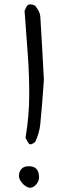

<svg xmlns="http://www.w3.org/2000/svg" viewBox="-20 -792 318 910"><path d="M123 -108Q116 -110 111.5 -119.5Q107 -129 102 -136Q101 -138 101.5 -141Q102 -144 102 -146Q118 -242 118.5 -337.5Q119 -433 112 -529Q105 -625 98 -720Q98 -725 97 -731Q96 -737 97 -742Q101 -750 105 -759Q109 -768 116 -770Q123 -773 134 -770Q145 -767 149 -762Q157 -752 163.5 -739.5Q170 -727 171 -714Q176 -638 180 -562Q184 -486 188 -414Q184 -358 180 -306Q176 -254 171 -204Q169 -184 163.5 -164.5Q158 -145 150 -126Q148 -119 138 -113Q128 -107 123 -108ZM123 98Q113 98 100.5 89.5Q88 81 79.5 68.5Q71 56 70 45Q69 23 81 9.5Q93 -4 114 -4Q163 -6 165 45Q166 64 153 80.5Q140 97 123 98Z"/></svg>

Font: Mynerve
Style: Regular
Weight: 400
Designer: Carolina Short
Foundry: Carolina Short
Version: Version 1.000; ttfautohint (v1.8.4.7-5d5b)